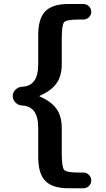

<svg xmlns="http://www.w3.org/2000/svg" viewBox="-20 -790 540 979"><path d="M182.6 -301.8Q181.6 -301.8 181.6 -299.8Q181.6 -297.9 182.6 -297.9Q240.2 -273.4 267.6 -235.8Q294.9 -198.2 294.9 -136.7V-9.8Q294.9 62.5 307.1 76.2Q319.3 89.8 381.8 89.8H405.3Q421.9 89.8 433.6 102.1Q445.3 114.3 445.3 130.4Q445.3 146.5 433.6 158.2Q421.9 169.9 405.3 169.9H328.1Q248 169.9 211.4 132.8Q174.8 95.7 174.8 9.8V-136.7Q174.8 -194.3 154.3 -222.2Q133.8 -250 92.8 -252Q73.2 -252.9 59.1 -267.1Q44.9 -281.2 44.9 -300.3Q44.9 -319.3 59.1 -333Q73.2 -346.7 92.8 -347.7Q133.8 -349.6 154.3 -377.4Q174.8 -405.3 174.8 -462.9V-610.4Q174.8 -696.3 211.4 -732.9Q248 -769.5 328.1 -769.5H405.3Q421.9 -769.5 433.6 -757.8Q445.3 -746.1 445.3 -730Q445.3 -713.9 433.6 -702.1Q421.9 -690.4 405.3 -690.4H381.8Q318.4 -690.4 306.6 -676.3Q294.9 -662.1 294.9 -589.8V-462.9Q294.9 -402.3 267.6 -364.3Q240.2 -326.2 182.6 -301.8Z"/></svg>

Font: Rounded Mgen+ 1mn bold
Style: Bold
Weight: 700
Designer: [Source Han Sans]
Ryoko NISHIZUKA  (kana & ideographs); Paul D. Hunt (Latin, Greek & Cyrillic); Wenlong ZHANG  (bopomofo
Version: Version 1.059.20150602